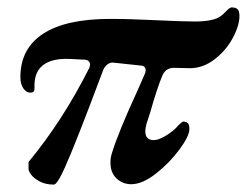

<svg xmlns="http://www.w3.org/2000/svg" viewBox="-20 -483 666 518"><path d="M57 -30V-46Q149 -157 221 -300L223 -308Q223 -321 208 -322L168 -324Q123 -326 98.5 -309Q74 -292 73 -255V-253V-243Q73 -233 62 -233Q51 -233 43 -244.5Q35 -256 35 -275Q35 -352 96.5 -392Q158 -432 277 -432Q308 -432 337 -431Q366 -430 388 -429Q472 -425 505 -425Q557 -425 576 -440Q582 -444 591 -453.5Q600 -463 605 -463Q616 -463 621 -458Q626 -453 626 -440Q626 -414 608 -380.5Q590 -347 559 -323Q528 -299 492 -299L449 -300Q427 -300 418 -279Q404 -246 385 -179L375 -148Q372 -136 372 -129Q372 -105 395 -105Q407 -105 425 -115.5Q443 -126 455 -138Q460 -144 465.5 -149Q471 -154 474 -155Q483 -155 487 -150.5Q491 -146 491 -135Q491 -116 464 -79.5Q437 -43 400.5 -14.5Q364 14 334 14Q311 14 294.5 -1.5Q278 -17 278 -44Q278 -58 282 -70Q299 -126 352 -241L370 -282Q373 -288 373 -293Q373 -305 361 -306L286 -314Q277 -315 269.5 -309Q262 -303 258 -293Q184 -95 155 -31Q153 -26 146.5 -13Q140 0 134.5 7.5Q129 15 125 15Q103 15 87 6.5Q71 -2 63.5 -12.5Q56 -23 57 -30Z"/></svg>

Font: EB Garamond
Style: Bold Italic
Weight: 700
Italic angle: -17.2°
Designer: Georg Duffner and Octavio Pardo
Foundry: Georg Duffner
Version: Version 1.000